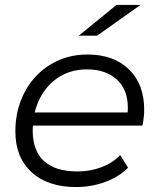

<svg xmlns="http://www.w3.org/2000/svg" viewBox="-20 -750 644 775"><path d="M113 -243Q112 -236 112 -222Q112 -142 157.5 -100Q203 -58 293 -58Q345 -58 390.5 -75.5Q436 -93 465 -124L497 -73Q460 -36 404.5 -15.5Q349 5 287 5Q173 5 107.5 -55Q42 -115 42 -219Q42 -307 79.5 -378Q117 -449 183.5 -489.5Q250 -530 333 -530Q438 -530 500 -470.5Q562 -411 562 -307Q562 -278 555 -243ZM120 -296H495Q496 -303 496 -315Q496 -389 451 -429.5Q406 -470 331 -470Q252 -470 196 -423Q140 -376 120 -296ZM450 -730H547L372 -606H298Z"/></svg>

Font: Idrija
Style: Italic
Weight: 400
Italic angle: -11.3°
Designer: Julieta Ulanovsky
Foundry: Julieta Ulanovsky
Version: Version 7.200